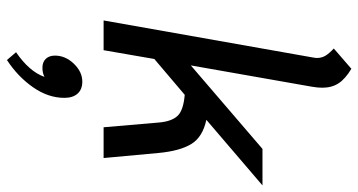

<svg xmlns="http://www.w3.org/2000/svg" viewBox="-266 -508 1059 568"><g transform="rotate(90 264.0 -223.5)"><path d="M432 -163 447 0H356L342 -163Q339 -200 323 -218Q307 -236 260 -240L154 -150L128 0H40L149 -616Q151 -626 151 -631Q151 -645 144.5 -656Q138 -667 123 -681L183 -733Q213 -715 226 -695Q239 -675 239 -647Q239 -633 236 -616L173 -258L420 -470H528L334 -304Q385 -293 405.5 -259.5Q426 -226 432 -163ZM269 116Q269 164 237.5 209Q206 254 157 286L134 259Q191 220 207 175Q195 181 180 181Q163 181 153.5 171Q144 161 144 144Q144 113 168 88Q192 63 221 63Q244 63 256.5 77Q269 91 269 116Z"/></g></svg>

Font: KoHo Medium
Style: Italic
Weight: 500
Italic angle: -10°
Designer: Cadson Demak & Katatrad Team
Foundry: Cadson Demak Co.,Ltd.
Version: Version 1.000